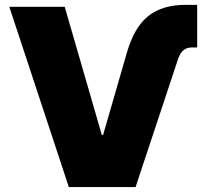

<svg xmlns="http://www.w3.org/2000/svg" viewBox="-20 -755 833 775"><path d="M491.2 -539.1Q521 -644.5 578.1 -689.9Q635.3 -735.4 728 -735.4H775.9V-563.5H754.4Q733.9 -563.5 720.5 -552.2Q707 -541 698.7 -516.6L527.3 0H257.8L17.6 -727.5H241.2L391.1 -210H396Z"/></svg>

Font: Inter 18pt Black
Style: Regular
Weight: 900
Designer: Rasmus Andersson
Foundry: rsms
Version: Version 4.001;git-66647c0bb